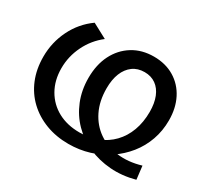

<svg xmlns="http://www.w3.org/2000/svg" viewBox="-142 -933 1260 1167"><g transform="rotate(30 488.0 -349.5)"><path d="M447 10Q361 10 288.5 -17.5Q216 -45 162.5 -95.5Q109 -146 80 -216.5Q51 -287 51 -374Q51 -474 94.5 -562.5Q138 -651 218 -708L321 -653Q255 -602 218 -526.5Q181 -451 181 -368Q181 -283 218 -218.5Q255 -154 320 -119Q385 -84 471 -84Q540 -84 596.5 -106.5Q653 -129 694 -171.5Q735 -214 757 -273.5Q779 -333 779 -406Q779 -466 761.5 -509.5Q744 -553 711 -576.5Q678 -600 632 -600Q584 -600 550 -575Q516 -550 498 -505.5Q480 -461 480 -399Q480 -310 513 -243Q546 -176 604 -135.5Q662 -95 739 -85Q816 -75 904 -101L915 -8Q826 16 743 9.5Q660 3 589 -28.5Q518 -60 465 -114Q412 -168 382.5 -240.5Q353 -313 353 -399Q353 -492 388 -561.5Q423 -631 486.5 -670.5Q550 -710 634 -710Q716 -710 777.5 -673Q839 -636 872.5 -570.5Q906 -505 906 -419Q906 -346 883 -281Q860 -216 817.5 -163Q775 -110 717.5 -71Q660 -32 591.5 -11Q523 10 447 10Z"/></g></svg>

Font: MOST Montserrat SemiBold
Style: Regular
Weight: 600
Designer: Julieta Ulanovsky
Foundry: Julieta Ulanovsky
Version: Version 8.000;March 11, 2024;FontCreator 15.0.0.2926 64-bit